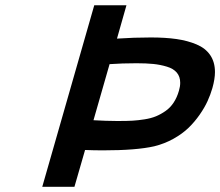

<svg xmlns="http://www.w3.org/2000/svg" viewBox="-20 -714 842 734"><path d="M502 -472.2Q446.8 -472.2 398.9 -468.8L337.4 -254.4Q387.7 -251.5 423.8 -251.5H439.5Q466.8 -251.5 487.3 -252.7Q507.8 -253.9 532.7 -257.8Q557.6 -261.7 576.4 -269.5Q595.2 -277.3 613 -289.8Q630.9 -302.2 643.8 -321.8Q656.7 -341.3 664.1 -367.2Q668.9 -383.3 668.9 -397.5Q668.9 -420.9 656 -436.3Q643.1 -451.7 617.9 -459.2Q592.8 -466.8 565.9 -469.5Q539.1 -472.2 502 -472.2ZM340.3 -693.8H463.4L427.2 -566.4Q492.2 -570.8 556.6 -570.8Q612.8 -570.8 655 -564.7Q697.3 -558.6 731.4 -544.2Q765.6 -529.8 783.7 -503.2Q801.8 -476.6 801.8 -438.5Q801.8 -412.6 792 -377.4Q784.7 -352.1 773.4 -327.4Q762.2 -302.7 743.2 -275.4Q724.1 -248 700.7 -225.3Q677.2 -202.6 643.3 -183.6Q609.4 -164.6 569.8 -154.8Q501.5 -139.2 374 -139.2Q338.9 -139.2 305.2 -140.6L264.6 0H141.6Z"/></svg>

Font: Cantarell
Style: Bold Italic
Weight: 700
Italic angle: -16°
Designer: Dave Crossland
Version: Version 1.004